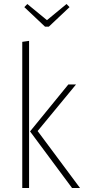

<svg xmlns="http://www.w3.org/2000/svg" viewBox="-20 -944 431 964"><path d="M314 -923.8 329.1 -908.2 225.1 -810.1H206.1L102.1 -908.2L117.2 -923.8L215.8 -842.8ZM126 -738.8V0H91.8V-733.9ZM361.8 -520 168.9 -286.1 381.8 0H341.8L130.9 -284.2L323.2 -520Z"/></svg>

Font: Fira Sans Compressed UltraLight
Style: Regular
Weight: 200
Width: 1
Designer: Carrois Corporate & Edenspiekermann AG
Foundry: Carrois Corporate GbR & Edenspiekermann AG
Version: Version 4.203;PS 004.203;hotconv 1.0.88;makeotf.lib2.5.64775